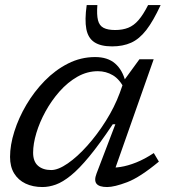

<svg xmlns="http://www.w3.org/2000/svg" viewBox="-20 -744 680 774"><path d="M369 -44 445 -243H434.5Q381.5 -163.5 340.2 -113.5Q299 -63.5 266 -36.8Q233 -10 205.2 0Q177.5 10 151 10Q112.5 10 83 -4Q53.5 -18 37 -45Q20.5 -72 20.5 -111.5Q20.5 -159 37.8 -213.8Q55 -268.5 86.2 -321.5Q117.5 -374.5 160.2 -418.2Q203 -462 254.5 -488Q306 -514 363.5 -514Q414 -514 444 -488Q474 -462 486 -414L483 -383.5Q463 -424 435.2 -440.5Q407.5 -457 374.5 -457Q331.5 -457 292.2 -434.8Q253 -412.5 220.2 -375.5Q187.5 -338.5 163.5 -294.8Q139.5 -251 126.5 -207.5Q113.5 -164 113.5 -128.5Q113.5 -93 133.2 -75.8Q153 -58.5 186.5 -58.5Q214.5 -58.5 253.2 -85.2Q292 -112 332 -156.8Q372 -201.5 406.8 -256.8Q441.5 -312 462.5 -368.5L481.5 -422L542 -505H599.5L435 -38L414 -69Q437 -66.5 466 -71Q495 -75.5 529 -89Q563 -102.5 600 -127L620.5 -92.5Q544 -29 492.5 -9.5Q441 10 412 10Q380 10 369.2 -3.2Q358.5 -16.5 369 -44ZM444 -623Q474 -623 496.8 -632Q519.5 -641 538.5 -663Q557.5 -685 577 -723.5H627.5Q598 -659.5 569.8 -623Q541.5 -586.5 508.5 -571.8Q475.5 -557 432 -557Q386 -557 360.5 -573.8Q335 -590.5 328 -627Q321 -663.5 329.5 -723.5H372.5Q369.5 -684.5 375 -662.5Q380.5 -640.5 397.5 -631.8Q414.5 -623 444 -623Z"/></svg>

Font: Newsreader 7pt
Style: Italic
Weight: 400
Italic angle: -17°
Designer: Hugues Gentile
Foundry: Production Type
Version: Version 1.003